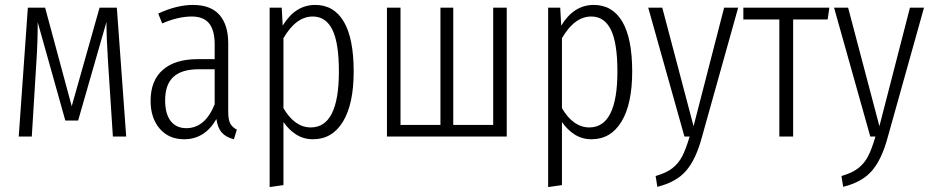

<svg xmlns="http://www.w3.org/2000/svg" viewBox="-20 -554 3784 779"><path d="M492 0H438L418 -308Q412 -401 412 -465L297 -65H245L133 -464Q133 -384 128 -309L109 0H56L93 -523H163L271 -123L384 -523H454Z M941 -28 929 11Q897 3 880 -16Q863 -35 858 -71Q811 11 727 11Q665 11 628 -32Q591 -75 591 -145Q591 -227 640.5 -270.5Q690 -314 782 -314H851V-374Q851 -431 828.5 -459Q806 -487 758 -487Q703 -487 638 -459L622 -499Q697 -534 763 -534Q835 -534 870.5 -493.5Q906 -453 906 -378V-100Q906 -68 914.5 -52.5Q923 -37 941 -28ZM851 -131V-273H787Q717 -273 683.5 -242Q650 -211 650 -147Q650 -92 672.5 -63Q695 -34 736 -34Q812 -34 851 -131Z M1415 -264Q1415 -132 1371.5 -60.5Q1328 11 1250 11Q1212 11 1182 -8Q1152 -27 1130 -59V197L1074 205V-523H1123L1127 -450Q1178 -534 1259 -534Q1335 -534 1375 -466Q1415 -398 1415 -264ZM1355 -264Q1355 -380 1328.5 -433.5Q1302 -487 1249 -487Q1181 -487 1130 -399V-115Q1176 -37 1241 -37Q1355 -37 1355 -264Z M2036 -523V0H1550V-523H1605V-47H1767V-523H1819V-47H1981V-523Z M2545 -264Q2545 -132 2501.5 -60.5Q2458 11 2380 11Q2342 11 2312 -8Q2282 -27 2260 -59V197L2204 205V-523H2253L2257 -450Q2308 -534 2389 -534Q2465 -534 2505 -466Q2545 -398 2545 -264ZM2485 -264Q2485 -380 2458.5 -433.5Q2432 -487 2379 -487Q2311 -487 2260 -399V-115Q2306 -37 2371 -37Q2485 -37 2485 -264Z M2828 2Q2804 92 2764 138.5Q2724 185 2647 204L2640 160Q2683 148 2708 128.5Q2733 109 2748 80Q2763 51 2778 0H2757L2610 -523H2667L2794 -42L2918 -523H2975Z M3345 -523 3338 -475H3198V0H3142V-475H2996V-523Z M3582 2Q3558 92 3518 138.5Q3478 185 3401 204L3394 160Q3437 148 3462 128.5Q3487 109 3502 80Q3517 51 3532 0H3511L3364 -523H3421L3548 -42L3672 -523H3729Z"/></svg>

Font: Fira Sans Extra Condensed Light
Style: Regular
Weight: 300
Width: 1
Designer: Carrois Corporate & Edenspiekermann AG
Foundry: Carrois Corporate GbR & Edenspiekermann AG
Version: Version 4.203